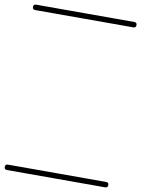

<svg xmlns="http://www.w3.org/2000/svg" viewBox="-114 -621 773 1052"><g transform="rotate(10 273.0 -95.0)"><path d="M0 -555Q137 -555 273.5 -555Q410 -555 546 -555Q561 -555 561 -540Q561 -525 546 -525Q410 -525 273.5 -525Q137 -525 0 -525Q-15 -525 -15 -540Q-15 -555 0 -555ZM0 335Q137 335 273.5 335Q410 335 546 335Q561 335 561 350Q561 365 546 365Q410 365 273.5 365Q137 365 0 365Q-15 365 -15 350Q-15 335 0 335Z"/></g></svg>

Font: FRB American Cursive Just Guidelines
Style: Italic
Weight: 400
Italic angle: -25°
Version: Version 2.0;Modular Font Editor K font №1